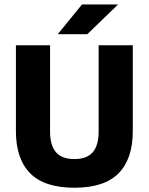

<svg xmlns="http://www.w3.org/2000/svg" viewBox="-20 -847 683 882"><path d="M321.7 15.4Q184.3 15.4 118.7 -50.8Q53.1 -117 53.1 -244.8V-639H210V-242.2Q210 -179.8 236.8 -148.1Q263.7 -116.4 321.7 -116.4Q379.8 -116.4 406.5 -148.1Q433.1 -179.8 433.1 -242.2V-639H590V-244.8Q590 -117 524.6 -50.8Q459.3 15.4 321.7 15.4ZM356.8 -826.5H520.8V-825L381.2 -690H246.4V-691.3Z"/></svg>

Font: Anek Tamil Medium
Style: Regular
Weight: 500
Designer: Aadarsh Rajan (Tamil), Yesha Goshar (Latin)
Foundry: Ek Type
Version: Version 1.003